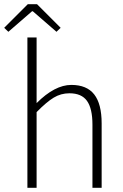

<svg xmlns="http://www.w3.org/2000/svg" viewBox="-39 -898 587 918"><path d="M92 0V-719H136V-405Q223 -492 302 -492Q376 -492 411.5 -446.5Q447 -401 447 -308V0H403V-302Q403 -379 377 -415.5Q351 -452 293 -452Q252 -452 217.5 -431Q183 -410 136 -362V0ZM-19 -765 94 -878H138L251 -765L231 -746L118 -844H114L1 -746Z"/></svg>

Font: Toshiba Sans Light
Style: Regular
Weight: 300
Designer: Paul D. Hunt
Foundry: Toshiba Corporation
Version: Version 2.020;PS 2.0;hotconv 1.0.86;makeotf.lib2.5.63406